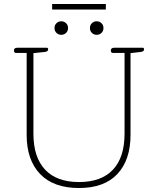

<svg xmlns="http://www.w3.org/2000/svg" viewBox="-20 -935 794 965"><path d="M242 -915H512V-887H242ZM254 -794Q254 -809 264 -818.5Q274 -828 288 -828Q302 -828 312 -818.5Q322 -809 322 -794Q322 -779 312 -769.5Q302 -760 288 -760Q274 -760 264 -769.5Q254 -779 254 -794ZM432 -794Q432 -809 442 -818.5Q452 -828 466 -828Q480 -828 490 -818.5Q500 -809 500 -794Q500 -779 490 -769.5Q480 -760 466 -760Q452 -760 442 -769.5Q432 -779 432 -794ZM114 -257V-669H59Q55 -669 52.5 -672.5Q50 -676 50 -681Q50 -695 67 -695H215Q222 -695 222 -687Q222 -676 206 -674L148 -668V-263Q148 -145 206.5 -82.5Q265 -20 377 -20Q489 -20 547.5 -82Q606 -144 606 -263V-669H546Q542 -669 539.5 -672.5Q537 -676 537 -681Q537 -695 554 -695H697Q704 -695 704 -687Q704 -676 688 -674L636 -668V-257Q636 -131 570 -60.5Q504 10 377 10Q249 10 181.5 -60.5Q114 -131 114 -257Z"/></svg>

Font: Maitree ExtraLight
Style: Regular
Weight: 275
Designer: CadsonDemak Team
Foundry: CadsonDemak
Version: Version 1.003